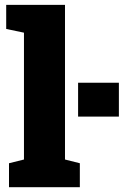

<svg xmlns="http://www.w3.org/2000/svg" viewBox="-20 -782 517 802"><path d="M17.6 0V-100.1L80.1 -115.7V-645.5L5.9 -661.1V-761.7H251.5V-115.7L313.5 -100.1V0ZM306.2 -294.9V-436.5H476.6V-294.9Z"/></svg>

Font: Roboto Slab LO Black
Style: Regular
Weight: 900
Designer: Google
Version: Version 2.000